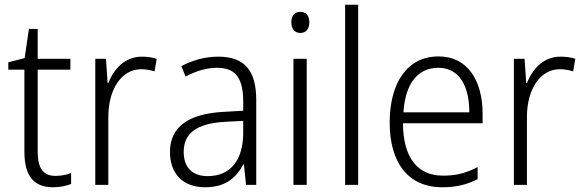

<svg xmlns="http://www.w3.org/2000/svg" viewBox="-20 -780 2460 810"><path d="M214 -38C160 -38 139 -73 139 -141V-486H277V-532H139V-658H102L84 -535L15 -517V-486H83V-139C83 -36 124 10 204 10C234 10 260 4 280 -4V-50C263 -43 239 -38 214 -38Z M579 -541C507 -541 461 -490 437 -430H434L427 -532H382V0H437V-287C437 -401 491 -488 576 -488C596 -488 615 -484 632 -479L641 -532C622 -538 601 -541 579 -541Z M900 -541C844 -541 790 -525 745 -501L763 -457C808 -481 852 -494 896 -494C970 -494 1006 -455 1006 -352V-313L922 -308C776 -300 697 -245 697 -139C697 -49 750 10 845 10C932 10 976 -30 1007 -87H1009L1018 0H1061V-358C1061 -485 1010 -541 900 -541ZM928 -266 1006 -270V-217C1005 -105 953 -37 856 -37C793 -37 755 -72 755 -139C755 -219 811 -259 928 -266Z M1247 -730C1222 -730 1209 -713 1209 -686C1209 -658 1223 -641 1247 -641C1271 -641 1285 -658 1285 -686C1285 -713 1272 -730 1247 -730ZM1274 -532H1218V0H1274Z M1491 0V-760H1436V0Z M1830 -542C1697 -542 1624 -429 1624 -263C1624 -97 1699 10 1846 10C1905 10 1949 -1 1995 -24V-75C1944 -49 1904 -39 1849 -39C1740 -39 1681 -116 1680 -260H2016V-300C2016 -437 1955 -542 1830 -542ZM1829 -494C1919 -494 1960 -415 1960 -306H1682C1690 -430 1744 -494 1829 -494Z M2345 -541C2273 -541 2227 -490 2203 -430H2200L2193 -532H2148V0H2203V-287C2203 -401 2257 -488 2342 -488C2362 -488 2381 -484 2398 -479L2407 -532C2388 -538 2367 -541 2345 -541Z"/></svg>

Font: Noto Sans Ethiopic SemiCondensed Light
Style: Regular
Weight: 300
Width: 4
Designer: Monotype Design Team
Foundry: Monotype Imaging Inc.
Version: Version 2.102